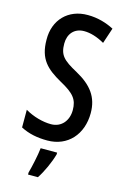

<svg xmlns="http://www.w3.org/2000/svg" viewBox="-140 -787 699 1070"><g transform="rotate(15 210.0 -251.5)"><path d="M385 -200C385 -292 340 -351 249 -401C166 -446 142 -470 142 -537C142 -592 175 -632 232 -632C268 -632 308 -620 350 -596L380 -686C338 -708 286 -724 229 -724C116 -725 39 -646 41 -532C41 -419 93 -374 178 -326C259 -282 284 -252 284 -190C284 -131 248 -83 186 -83C140 -83 83 -98 36 -126V-24C82 0 132 10 190 10C308 10 385 -77 385 -200ZM261 71V61H166C162 101 146 174 136 209V221H193C220 180 247 121 261 71Z"/></g></svg>

Font: Noto Sans Lao ExtraCondensed Medium
Style: Regular
Weight: 500
Width: 2
Designer: Monotype Design Team
Foundry: Monotype Imaging Inc.
Version: Version 2.003